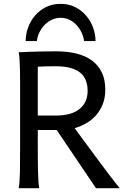

<svg xmlns="http://www.w3.org/2000/svg" viewBox="-20 -987 677 1007"><path d="M178.2 -212.4Q178.2 -176.3 178.5 -144Q178.7 -111.8 179.4 -84.5Q180.2 -57.1 181.6 -35.6Q183.1 -14.2 185.5 0H78.1Q83.5 -29.3 84.5 -84.7Q85.4 -140.1 85.4 -212.4V-558.1Q85.4 -592.3 84.7 -621.8Q84 -651.4 82.5 -674.8Q81.1 -698.2 78.1 -712.9Q103.5 -713.9 134.3 -715.3Q160.6 -716.3 196.8 -717Q232.9 -717.8 275.9 -717.8Q333 -717.8 380.1 -706.3Q427.2 -694.8 460.9 -670.7Q494.6 -646.5 513.4 -608.4Q532.2 -570.3 532.2 -517.6Q532.2 -473.1 518.3 -439Q504.4 -404.8 481.7 -380.1Q459 -355.5 430.2 -339.4Q401.4 -323.2 371.6 -314.9Q386.2 -294.9 407.5 -265.9Q428.7 -236.8 452.9 -204.3Q477.1 -171.9 501.7 -138.4Q526.4 -105 547.9 -76.7Q569.3 -48.3 585.4 -27.8Q601.6 -7.3 607.9 0H483.4L277.3 -305.2H178.2ZM178.2 -380.9H271Q354 -380.9 396.7 -415Q439.5 -449.2 439.5 -510.3Q439.5 -541.5 429.9 -565.7Q420.4 -589.8 400.1 -606.2Q379.9 -622.6 347.9 -631.1Q315.9 -639.6 271 -639.6Q245.1 -639.6 221.4 -638.9Q197.8 -638.2 178.2 -637.2ZM421.4 -771.5Q417.5 -796.4 406.7 -818.4Q396 -840.3 379.9 -857.2Q363.8 -874 342.8 -883.8Q321.8 -893.6 297.9 -893.6Q273.9 -893.6 252.7 -883.8Q231.4 -874 214.8 -857.2Q198.2 -840.3 187.3 -818.4Q176.3 -796.4 173.3 -771.5H114.7Q114.7 -807.1 127.2 -842Q139.6 -877 163.3 -904.8Q187 -932.6 220.9 -949.7Q254.9 -966.8 297.9 -966.8Q340.3 -966.8 374.3 -949.7Q408.2 -932.6 431.9 -904.8Q455.6 -877 468.3 -842Q481 -807.1 481 -771.5Z"/></svg>

Font: Andika Viet
Style: Regular
Weight: 400
Designer: Victor Gaultney, Annie Olsen, Julie Remington, Don Collingsworth, Eric Hays, Becca Hirsbrunner
Foundry: SIL International
Version: Version 5.000